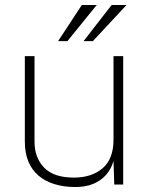

<svg xmlns="http://www.w3.org/2000/svg" viewBox="-20 -743 606 773"><path d="M280 10Q235 9.5 198.2 -2Q161.5 -13.5 135 -36Q108.5 -58.5 94.2 -92.8Q80 -127 80 -173V-517H119V-173Q119 -108 157.8 -68Q196.5 -28 277.5 -28Q349 -28 393 -65.5Q437 -103 437 -181V-517H476V0H440L437 -95Q428 -63 407.2 -39.2Q386.5 -15.5 354.8 -2.5Q323 10.5 280 10ZM309.5 -723 214 -577.5H251.5L369.5 -723ZM429.5 -723 316.5 -577.5H354L489.5 -723Z"/></svg>

Font: Public Sans Thin
Style: Regular
Weight: 100
Designer: The Public Sans project authors (U.S. Web Design System). Libre Franklin designed by Pablo Impallari and Rodrigo Fuenzal
Version: Version 1.008